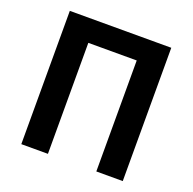

<svg xmlns="http://www.w3.org/2000/svg" viewBox="-130 -872 1007 1003"><g transform="rotate(20 373.5 -370.5)"><path d="M91 0V-741H655V0H508V-617H239V0Z"/></g></svg>

Font: Chiron Sans HK TT
Style: Bold
Weight: 700
Designer: Ryoko NISHIZUKA 西塚涼子 (kana, bopomofo & ideographs); Paul D. Hunt (Latin, Greek & Cyrillic); Sandoll Communications 산돌커뮤니
Foundry: Adobe
Version: Version 2.022;hotconv 1.0.109;makeotfexe 2.5.65596